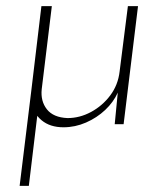

<svg xmlns="http://www.w3.org/2000/svg" viewBox="-20 -405 538 626"><path d="M187 10Q143 10 115.5 -13Q88 -36 82 -73L109 -90L74 201H44L82 -109L115 -385H149L116 -114Q112 -75 133 -48.5Q154 -22 200 -20Q240 -20 277 -40Q314 -60 339.5 -94Q365 -128 370 -172L397 -385H430L383 0H354L364 -103Q350 -72 323 -46.5Q296 -21 260.5 -5.5Q225 10 187 10Z"/></svg>

Font: Josefin Sans ExtraLight
Style: Italic
Weight: 250
Italic angle: -7°
Designer: Santiago Orozco
Foundry: Typemade
Version: Version 2.000